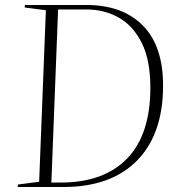

<svg xmlns="http://www.w3.org/2000/svg" viewBox="-20 -750 717 770"><path d="M51 0 52 -10 137 -21 164 -709 79 -720 80 -730H327Q471 -730 552.5 -648Q634 -566 634 -407Q634 -212 529.5 -106Q425 0 234 0ZM186 -18H225Q396 -18 489.5 -114Q583 -210 583 -398Q583 -509 548.5 -578Q514 -647 456 -679.5Q398 -712 327 -712H213Z"/></svg>

Font: Display Extralight
Style: Italic
Weight: 200
Italic angle: -2°
Designer: Latin by Veronika Burian and Jose Scaglione. Greek by Irene Vlachou. Cyrillic by Vera Evstafieva
Foundry: TypeTogether
Version: Version 3.002